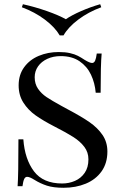

<svg xmlns="http://www.w3.org/2000/svg" viewBox="-20 -866 575 900"><path d="M63 0ZM377.4 -585Q400.9 -570.8 411.6 -570.8Q420.9 -570.8 425.8 -581.5Q430.7 -592.3 433.6 -615.2H456.5Q451.7 -563 451.7 -431.2H428.7Q424.8 -477.1 406.5 -515.9Q388.2 -554.7 352.8 -578.9Q317.4 -603 264.6 -603Q229.5 -603 201.7 -590.1Q173.8 -577.1 158.2 -554.7Q142.6 -532.2 142.6 -503.9Q142.6 -472.7 158.2 -450Q173.8 -427.2 198.2 -410.9Q222.7 -394.5 268.1 -369.6Q290 -358.4 300.3 -352.1Q362.3 -319.3 400.1 -293Q438 -266.6 460.7 -233.2Q483.4 -199.7 483.4 -155.8Q483.4 -101.1 456.1 -62.7Q428.7 -24.4 382.1 -5.1Q335.4 14.2 278.3 14.2Q230.5 14.2 199.7 4.2Q168.9 -5.9 141.6 -22.9Q119.1 -37.1 107.4 -37.1Q98.1 -37.1 93.3 -26.6Q88.4 -16.1 85.4 6.8H62.5Q66.4 -42 66.4 -212.9H89.4Q96.2 -120.1 139.2 -63Q182.1 -5.9 271.5 -5.9Q303.2 -5.9 331.3 -18.1Q359.4 -30.3 377 -55.7Q394.5 -81.1 394.5 -119.1Q394.5 -152.3 375.2 -177.7Q356 -203.1 324.2 -223.4Q292.5 -243.7 235.4 -272.9Q182.1 -300.3 146.7 -325.4Q111.3 -350.6 89.4 -385.3Q67.4 -419.9 67.4 -465.8Q67.4 -515.6 93.3 -551Q119.1 -586.4 161.9 -604.2Q204.6 -622.1 255.4 -622.1Q286.1 -622.1 308.3 -616.9Q330.6 -611.8 345.2 -604.2Q359.9 -596.7 377.4 -585ZM277.8 -700.2H259.8Q237.3 -738.8 190.2 -774.2Q143.1 -809.6 82.5 -832L87.4 -846.2Q144.5 -833.5 200.2 -814Q255.9 -794.4 288.6 -775.9Q315.4 -794.4 360.1 -814Q404.8 -833.5 449.7 -846.2L454.6 -832Q394 -809.6 346.9 -774.2Q299.8 -738.8 277.8 -700.2Z"/></svg>

Font: Playfair Display SC
Style: Regular
Weight: 400
Designer: Claus Eggers Sørensen
Foundry: Claus Eggers Sørensen
Version: Version 1.004;PS 001.004;hotconv 1.0.70;makeotf.lib2.5.58329